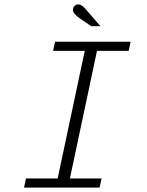

<svg xmlns="http://www.w3.org/2000/svg" viewBox="-20 -859 672 879"><path d="M90 0 99 -42H244L368 -626H223L232 -668H578L569 -626H424L300 -42H445L436 0ZM398 -739 348 -773Q330 -786 322 -795Q314 -804 314 -814Q314 -825 321.5 -832Q329 -839 339 -839Q347 -839 355 -833.5Q363 -828 374 -815L440 -739Z"/></svg>

Font: Atkinson Hyperlegible Mono ExtraLight
Style: Italic
Weight: 200
Italic angle: -12°
Monospace: yes
Designer: Elliott Scott, Megan Eiswerth, Linus Boman, Theodore Petrosky, Letters from Sweden
Foundry: Applied Design Works, Letters from Sweden
Version: Version 2.001